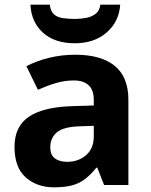

<svg xmlns="http://www.w3.org/2000/svg" viewBox="-20 -791 644 821"><path d="M302 -557Q412 -557 470.5 -509.5Q529 -462 529 -364V0H425L396 -74H392Q369 -45 344.5 -26Q320 -7 288.5 1.5Q257 10 211 10Q138 10 90 -32.5Q42 -75 42 -163Q42 -250 103 -291.5Q164 -333 286 -337L381 -340V-364Q381 -407 358.5 -427Q336 -447 296 -447Q256 -447 218 -435.5Q180 -424 142 -407L93 -508Q137 -531 190.5 -544Q244 -557 302 -557ZM323 -251Q251 -249 223 -225Q195 -201 195 -162Q195 -128 215 -113.5Q235 -99 267 -99Q315 -99 348 -127.5Q381 -156 381 -208V-253ZM494 -771Q489 -698 436 -652Q383 -606 300 -606Q214 -606 164 -651Q114 -696 110 -771H193Q196 -743 210.5 -730Q225 -717 249 -713.5Q273 -710 301 -710Q325 -710 348.5 -714.5Q372 -719 389 -732Q406 -745 409 -771Z"/></svg>

Font: Noto Sans Canadian Aboriginal
Style: Regular
Weight: 400
Designer: Monotype Design Team, Typotheque's Kevin King
Foundry: Monotype Imaging Inc.
Version: Version 2.002